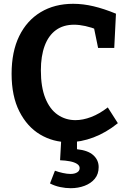

<svg xmlns="http://www.w3.org/2000/svg" viewBox="-20 -736 672 1010"><path d="M341 12Q259 12 191 -28.5Q123 -69 82 -149.5Q41 -230 41 -348Q41 -464 81 -546Q121 -628 194 -672Q267 -716 365 -716Q417 -716 472 -703Q527 -690 590 -664L581 -484H496L472 -601L496 -578Q461 -592 429 -599Q397 -606 370 -606Q313 -606 274 -577.5Q235 -549 215 -495Q195 -441 195 -366Q195 -278 218.5 -219.5Q242 -161 283.5 -132.5Q325 -104 377 -104Q416 -104 459.5 -120.5Q503 -137 547 -171L600 -88Q538 -38 471.5 -13Q405 12 341 12ZM352 254Q325 254 296.5 248Q268 242 243 229L269 162Q288 169 310.5 174Q333 179 351 179Q372 179 385.5 171Q399 163 399 148Q399 135 385 126Q371 117 347.5 112.5Q324 108 296 107L302 0H385V49Q443 55 471 80.5Q499 106 499 143Q499 180 478.5 204.5Q458 229 424.5 241.5Q391 254 352 254Z"/></svg>

Font: Bitter Thin
Style: Bold
Weight: 700
Version: Version 3.021